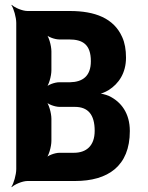

<svg xmlns="http://www.w3.org/2000/svg" viewBox="-20 -757 617 803"><path d="M523 -209C523 -282 488 -331 435 -356C421 -362 399 -367 388 -367V-363C400 -363 421 -372 434 -380C477 -407 507 -452 507 -516C507 -549 502 -578 491 -602C456 -681 377 -711 272 -711H95C74 -711 41 -725 29 -737L28 -735C37 -722 48 -685 48 -661V-50C48 -26 37 11 28 24L29 26C41 14 74 0 95 0H294C431 0 523 -62 523 -209ZM376 -210C376 -147 341 -118 289 -118H229C210 -118 179 -107 169 -94L171 -92C184 -104 195 -144 195 -168V-260C195 -284 184 -324 171 -336L169 -334C179 -321 210 -310 229 -310H293C348 -310 376 -278 376 -210ZM360 -501C360 -438 325 -414 273 -413H228C209 -413 178 -402 169 -389L171 -387C184 -399 195 -439 195 -463V-542C195 -566 184 -606 171 -618L169 -616C178 -603 209 -592 228 -592H269C326 -592 360 -571 360 -501Z"/></svg>

Font: Asimov
Style: EdgeExtreme
Weight: 500
Designer: Google
Version: Version 2.000980: 2014